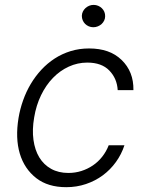

<svg xmlns="http://www.w3.org/2000/svg" viewBox="-20 -750 596 781"><path d="M55.4 -270.2Q61.4 -306.5 73.9 -341.6Q86.3 -376.8 104.9 -408.2Q123.6 -439.6 148.1 -466.1Q172.6 -492.5 202.4 -511.9Q232.2 -531.2 267.4 -542.1Q302.6 -552.9 342.3 -552.9Q384.2 -552.9 416.9 -541.5Q449.6 -530.2 474.4 -506.4Q524.1 -458.5 522.7 -383.5H458.8Q456 -430.8 424.7 -463.1Q393.5 -495.4 334.9 -495.4Q295.5 -495.4 259.8 -479Q224.1 -462.7 195.5 -433.2Q166.9 -403.8 147 -362.7Q127.1 -321.7 119 -272.4Q110.4 -222.7 116.1 -181.1Q121.8 -139.6 139.9 -109.7Q158 -79.9 188 -63.2Q218 -46.5 258.2 -46.5Q285.9 -46.5 311.1 -54.5Q336.3 -62.5 357.8 -77.1Q379.3 -91.6 395.8 -112.6Q412.3 -133.5 422.2 -159.1H486.2Q474.1 -122.2 451.5 -90.9Q429 -59.7 398.3 -36.9Q367.5 -14.2 329.7 -1.4Q291.9 11.4 249.6 11.4Q175.1 11.4 127.8 -25.2Q79.2 -62.9 60.5 -125.4Q41.9 -187.9 55.4 -270.2ZM360.8 -730.1Q370.7 -730.1 379.4 -726.4Q388.1 -722.7 394.5 -716.4Q400.9 -710.2 404.5 -701.7Q408 -693.2 407.7 -683.6Q407.7 -674.7 403.8 -666.5Q399.9 -658.4 393.3 -652.3Q386.7 -646.3 378 -642.8Q369.3 -639.2 359.7 -639.2Q349.8 -639.2 341.1 -642.9Q332.4 -646.7 326.2 -652.9Q320 -659.1 316.4 -667.6Q312.9 -676.1 312.9 -685.7Q313.2 -695 317.1 -702.9Q321 -710.9 327.6 -717Q334.2 -723 342.7 -726.6Q351.2 -730.1 360.8 -730.1Z"/></svg>

Font: Inter P Light
Style: Italic
Weight: 300
Italic angle: 9.39999°
Designer: Rasmus Andersson
Foundry: rsms
Version: Version 3.018;git-588b23468